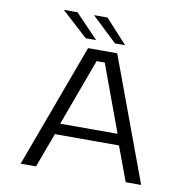

<svg xmlns="http://www.w3.org/2000/svg" viewBox="-94 -979 1055 1071"><g transform="rotate(10 434.0 -443.5)"><path d="M775.5 0H688L615.5 -195.5H252.5L180 0H93L351.5 -700H516.5ZM411 -637 271.5 -258H596.5L457 -637ZM494.5 -752 352.5 -887H428.5L552 -752ZM329 -752 181 -887H258.5L388 -752Z"/></g></svg>

Font: Trispace SemiExpanded Light
Style: Regular
Weight: 300
Width: 6
Designer: Tyler Finck
Foundry: Etcetera Type Company
Version: Version 1.210; ttfautohint (v1.8.3)